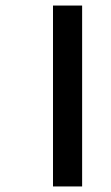

<svg xmlns="http://www.w3.org/2000/svg" viewBox="-20 -623 401 692"><path d="M171 49V-603H276V49Z"/></svg>

Font: Noto Sans Tamil Medium
Style: Regular
Weight: 500
Designer: Jelle Bosma - Monotype Design Team
Foundry: Monotype Imaging Inc.
Version: Version 2.004; ttfautohint (v1.8.4.7-5d5b)